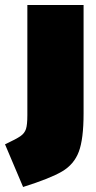

<svg xmlns="http://www.w3.org/2000/svg" viewBox="-81 -525 381 765"><path d="M-61 50Q-16 29 0.5 17.5Q17 6 22.5 -11Q28 -28 28 -66V-505H252V-73Q252 29 233 79.5Q214 130 166.5 158Q119 186 11 220Z"/></svg>

Font: Cairo Black
Style: Regular
Weight: 900
Designer: Mohamed Gaber, Accademia di Belle Arti di Urbino and others
Foundry: Kief Type Foundry, Accademia di Belle Arti di Urbino and others
Version: Version 3.011